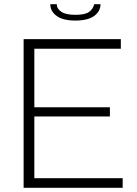

<svg xmlns="http://www.w3.org/2000/svg" viewBox="-20 -897 652 917"><path d="M339.8 -798.8Q281.2 -798.8 250.7 -820.8Q220.2 -842.8 220.2 -877H251Q251 -855.5 272.7 -840.8Q294.4 -826.2 339.8 -826.2Q384.8 -826.2 404.1 -839.1Q423.3 -852.1 430.2 -877H460Q460 -842.8 429.7 -820.8Q399.4 -798.8 339.8 -798.8ZM565.9 -45.9V0H92.8V-710H557.1V-664.1H144V-384.8H504.9V-340.8H144V-45.9Z"/></svg>

Font: Rawline Light
Style: Regular
Weight: 300
Designer: Matt McInerney, Pablo Impallari, Rodrigo Fuenzalida
Foundry: Matt McInerney, Pablo Impallari, Rodrigo Fuenzalida
Version: Version 4.020;PS 004.020;hotconv 1.0.88;makeotf.lib2.5.64775